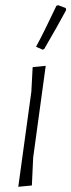

<svg xmlns="http://www.w3.org/2000/svg" viewBox="-20 -711 273 735"><path d="M196 -689 203 -691 232 -680 233 -672Q202 -614 149 -523L143 -521L118 -532Q148 -587 196 -689ZM155 -459 107 -108 102 -1 50 4 100 -360 105 -454Z"/></svg>

Font: Alegreya Sans SC Light
Style: Italic
Weight: 300
Italic angle: -7°
Designer: Juan Pablo del Peral
Foundry: Huerta Tipografica
Version: Version 2.007